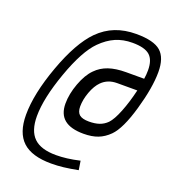

<svg xmlns="http://www.w3.org/2000/svg" viewBox="-144 -835 921 1023"><g transform="rotate(20 316.5 -323.0)"><path d="M405 11 413 62Q366 71 331.5 75Q297 79 262 79Q152 79 100 30.5Q48 -18 48 -120Q48 -239 107.5 -402.5Q167 -566 241 -641Q284 -684 336.5 -704.5Q389 -725 454 -725Q553 -725 593 -690Q633 -655 633 -574Q633 -486 596 -357.5Q559 -229 514 -184Q485 -155 451 -142Q417 -129 370 -129Q297 -129 261 -158.5Q225 -188 225 -248Q225 -302 247.5 -363Q270 -424 303 -457Q332 -487 373 -501Q414 -515 472 -515H574Q576 -527 577 -539.5Q578 -552 578 -564Q578 -623 549 -648.5Q520 -674 451 -674Q398 -674 355.5 -655.5Q313 -637 274 -598Q213 -537 159 -385.5Q105 -234 105 -133Q105 -50 145 -11Q185 28 271 28Q300 28 333 24Q366 20 405 11ZM360 -410Q336 -386 320 -342.5Q304 -299 304 -260Q304 -228 320.5 -214Q337 -200 375 -200Q409 -200 433.5 -208.5Q458 -217 477 -236Q499 -259 521.5 -315.5Q544 -372 561 -444H447Q420 -444 398.5 -435.5Q377 -427 360 -410Z"/></g></svg>

Font: Intel One Mono Medium
Style: Italic
Weight: 500
Italic angle: -16°
Monospace: yes
Designer: Fred Shallcrass
Foundry: Frere-Jones Type LLC
Version: Version 1.400;hotconv 1.1.0;makeotfexe 2.6.0;FJTRelease1.4